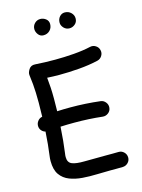

<svg xmlns="http://www.w3.org/2000/svg" viewBox="-140 -1023 837 1129"><g transform="rotate(-15 278.0 -458.5)"><path d="M44.9 -334Q43 -352.1 54 -366.9Q64.9 -381.8 82.5 -384.8Q84 -428.7 84 -468.8Q84 -503.4 83 -530.3Q82 -557.1 79.8 -583Q77.6 -608.9 73.2 -641.1Q71.3 -655.8 83.7 -675.3Q96.2 -694.8 121.6 -692.9Q151.9 -690.9 182.4 -689.9Q212.9 -689 242.7 -689Q298.8 -689 357.2 -693.6Q415.5 -698.2 460 -708.5Q478.5 -712.9 494.9 -702.6Q511.2 -692.4 515.1 -673.8Q519.5 -655.8 509.3 -639.4Q499 -623 480.5 -618.7Q427.2 -606.4 364.7 -601.3Q302.2 -596.2 242.7 -596.2Q224.6 -596.2 206.3 -596.9Q188 -597.7 169.9 -598.6Q173.3 -565.9 175 -536.4Q176.8 -506.8 176.8 -468.8Q176.8 -432.1 175.8 -393.1Q214.4 -395 256.3 -395Q302.7 -395 347.9 -392.3Q393.1 -389.6 437.5 -384.3Q456.1 -382.3 468 -366.9Q480 -351.6 477.5 -333Q475.6 -314.5 460.2 -302.7Q444.8 -291 426.3 -293Q344.7 -302.2 256.3 -302.2Q233.9 -302.2 212.9 -301.8Q191.9 -301.3 171.4 -300.3Q168.9 -257.8 165 -217Q161.1 -176.3 156.2 -141.1Q154.3 -131.3 154.3 -119.6Q154.3 -86.4 179 -76.2Q203.6 -65.9 255.1 -66.9Q306.6 -67.9 387.2 -67.9Q406.7 -67.9 425.3 -67.9Q443.8 -67.9 461.9 -68.4Q481 -68.8 494.6 -55.7Q508.3 -42.5 508.8 -23.4Q509.3 -4.4 495.8 9.3Q482.4 22.9 463.4 23.4Q444.8 23.9 425.8 23.9Q406.7 23.9 387.2 23.9Q349.6 23.9 305.7 25.4Q261.7 26.9 218.8 23.7Q175.8 20.5 140.4 6.8Q105 -6.8 83.7 -36.9Q62.5 -66.9 62.5 -119.6Q62.5 -127.4 63 -135.5Q63.5 -143.6 64.9 -152.3Q69.3 -183.6 72.8 -220Q76.2 -256.3 78.6 -295.4Q65.4 -298.8 55.9 -309.3Q46.4 -319.8 44.9 -334ZM421.9 -892.6Q421.9 -871.1 406.7 -858.2Q391.6 -845.2 373 -845.2Q352.1 -845.2 338.1 -860.1Q324.2 -875 324.2 -892.1Q324.2 -913.6 336.9 -928.2Q349.6 -942.9 368.7 -942.9Q391.1 -942.9 406.5 -928Q421.9 -913.1 421.9 -892.6ZM268.6 -899.4Q268.6 -876 253.2 -860.6Q237.8 -845.2 214.4 -845.2Q194.8 -845.2 182.9 -860.8Q170.9 -876.5 170.9 -894Q170.9 -914.1 185.1 -928.5Q199.2 -942.9 219.7 -942.9Q237.8 -942.9 253.2 -931.2Q268.6 -919.4 268.6 -899.4Z"/></g></svg>

Font: Mikhak-DS1-FD Medium
Style: Regular
Weight: 500
Designer: Amin Abedi
Version: Version 3.2